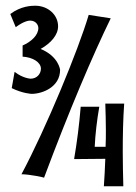

<svg xmlns="http://www.w3.org/2000/svg" viewBox="-20 -689 474 671"><path d="M290 -637C254 -515 141 -241 55 -80C83 -80 134 -69 134 -68C221 -301 304 -496 367 -625ZM327 -316H262C257 -253 249 -192 239 -133L348 -134C347 -101 345 -69 343 -38H411C410 -77 409 -119 409 -158C409 -213 410 -271 414 -327H348C349 -297 350 -264 350 -234C350 -215 350 -196 349 -176H311C313 -220 319 -270 327 -316ZM190 -445C190 -445 185 -492 122 -518C158 -538 183 -567 183 -597C183 -637 148 -669 103 -669C90 -669 53 -668 16 -640L35 -594C63 -615 80 -617 85 -617C105 -617 114 -602 114 -591C114 -566 89 -543 59 -530V-491C95 -489 123 -471 123 -449C123 -431 109 -414 87 -414C87 -414 60 -415 31 -438L21 -381C60 -362 90 -361 91 -361C127 -361 190 -384 190 -445Z"/></svg>

Font: Mouse Memoirs
Style: Regular
Weight: 400
Designer: Astigmatic (AOETI)
Foundry: Astigmatic (AOETI)
Version: Version 1.000